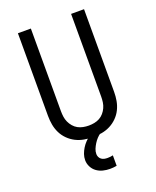

<svg xmlns="http://www.w3.org/2000/svg" viewBox="-171 -834 943 1157"><g transform="rotate(-20 300.0 -256.0)"><path d="M300 8Q272 8 243.5 3Q215 -2 189.5 -15Q164 -28 143.5 -48.5Q123 -69 110.5 -94.5Q98 -120 93 -148Q88 -176 88 -205V-735H171V-205Q171 -187 173.5 -169Q176 -151 183.5 -134.5Q191 -118 203 -104Q215 -90 230.5 -81.5Q246 -73 264 -69.5Q282 -66 300 -66Q318 -66 336 -69.5Q354 -73 369.5 -81.5Q385 -90 397 -104Q409 -118 416.5 -134.5Q424 -151 426.5 -169Q429 -187 429 -205V-735H512V-205Q512 -176 507 -148Q502 -120 489.5 -94.5Q477 -69 456.5 -48.5Q436 -28 410.5 -15Q385 -2 356.5 3Q328 8 300 8ZM331 223Q308 223 286 217.5Q264 212 246 199Q228 186 217.5 165.5Q207 145 207 123Q207 103 213.5 84.5Q220 66 230.5 49Q241 32 254.5 18Q268 4 283 -8H351V0Q337 9 325.5 21.5Q314 34 305 48.5Q296 63 289.5 78.5Q283 94 283 111Q283 121 287.5 130.5Q292 140 300.5 146Q309 152 319 154Q329 156 339 156Q348 156 357 155Q366 154 374 152V219Q363 221 352.5 222Q342 223 331 223Z"/></g></svg>

Font: Iosevka Extended
Style: Regular
Weight: 400
Width: 7
Monospace: yes
Designer: Belleve Invis
Foundry: Belleve Invis
Version: Version 32.5.0; ttfautohint (v1.8.4)